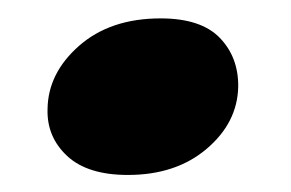

<svg xmlns="http://www.w3.org/2000/svg" viewBox="-20 -340 324 214"><path d="M122.5 -145Q77.5 -145 54.8 -166.2Q32 -187.5 33 -218.5Q33.5 -258.5 68.2 -289Q103 -319.5 159 -319.5Q204 -319.5 225 -297.8Q246 -276 245.5 -243Q244.5 -203 210.2 -174Q176 -145 122.5 -145Z"/></svg>

Font: Fraunces 72pt S100
Style: Bold Italic
Weight: 700
Italic angle: -16°
Version: Version 1.000; ttfautohint (v1.8.3)